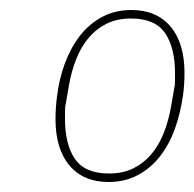

<svg xmlns="http://www.w3.org/2000/svg" viewBox="-20 -724 389 384"><path d="M197 -360Q147 -360 119 -393Q91 -426 91 -486Q91 -508 94 -531Q98 -565 109.5 -596.5Q121 -628 139.5 -652Q158 -676 184 -690Q210 -704 243 -704Q293 -704 321 -671Q349 -638 349 -578Q349 -555 346 -533Q341 -498 330 -467Q319 -436 300.5 -412Q282 -388 256 -374Q230 -360 197 -360ZM198 -377Q226 -377 247 -387.5Q268 -398 283 -416Q298 -434 307.5 -458Q317 -482 322 -510L328 -545Q330 -553 330 -561.5Q330 -570 330 -578Q330 -629 310 -658Q290 -687 242 -687Q214 -687 193 -676.5Q172 -666 157 -648Q142 -630 132.5 -606Q123 -582 118 -554L112 -519Q110 -511 110 -502.5Q110 -494 110 -486Q110 -435 130 -406Q150 -377 198 -377Z"/></svg>

Font: IBM Plex Sans Cond Thin
Style: Italic
Weight: 100
Width: 3
Italic angle: -11°
Designer: Mike Abbink, Paul van der Laan, Pieter van Rosmalen
Foundry: Bold Monday
Version: Version 1.3